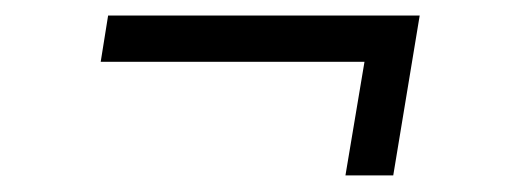

<svg xmlns="http://www.w3.org/2000/svg" viewBox="-20 -374 650 241"><path d="M413.6 -153.8 437.5 -296.4H106.4L115.7 -354.5H506.8L473.6 -153.8Z"/></svg>

Font: Inter Display Light
Style: Italic
Weight: 300
Italic angle: -9.39999°
Designer: Rasmus Andersson
Foundry: rsms
Version: Version 4.000;git-a52131595